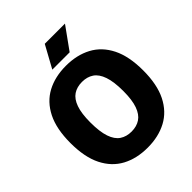

<svg xmlns="http://www.w3.org/2000/svg" viewBox="-259 -1100 1260 1260"><g transform="rotate(-45 371.0 -470.0)"><path d="M371.5 10Q270 10 194.2 -30.5Q118.5 -71 76.2 -155Q34 -239 34 -370Q34 -501 76.2 -585Q118.5 -669 194.2 -709.5Q270 -750 371.5 -750Q472.5 -750 548.5 -709.5Q624.5 -669 666.8 -584.8Q709 -500.5 709 -370Q709 -239.5 666.8 -155.2Q624.5 -71 548.5 -30.5Q472.5 10 371.5 10ZM371.5 -139.5Q419 -139.5 452.2 -161.8Q485.5 -184 503.2 -233.8Q521 -283.5 521 -366.5Q521 -452.5 503.2 -504Q485.5 -555.5 452 -578Q418.5 -600.5 371.5 -600.5Q324 -600.5 290.8 -578.5Q257.5 -556.5 239.8 -506.5Q222 -456.5 222 -373.5Q222 -287 239.5 -235.8Q257 -184.5 290.5 -162Q324 -139.5 371.5 -139.5ZM290.5 -795 375.5 -950H563L451.5 -795Z"/></g></svg>

Font: Encode Sans SC SemiCondensed ExtraBold
Style: Regular
Weight: 800
Width: 4
Designer: Multiple Designers
Foundry: Impallari Type
Version: Version 3.002